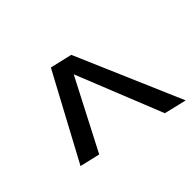

<svg xmlns="http://www.w3.org/2000/svg" viewBox="-134 -738 879 879"><g transform="rotate(45 305.0 -298.5)"><path d="M610 -575 584 -466 163 -297 505 -120 482 -22 67 -245 92 -352Z"/></g></svg>

Font: Kantumruy Pro Medium
Style: Italic
Weight: 500
Italic angle: -13°
Designer: Sovichet Tep
Foundry: Sovichet Tep
Version: Version 1.002